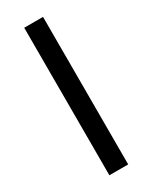

<svg xmlns="http://www.w3.org/2000/svg" viewBox="-191 -774 652 820"><g transform="rotate(-30 134.5 -364.0)"><path d="M180.7 -727.5V0H87.9V-727.5Z"/></g></svg>

Font: Adwaita Sans
Style: Regular
Weight: 400
Designer: Rasmus Andersson
Foundry: rsms
Version: Version 4.001;git-9221beed3